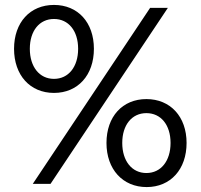

<svg xmlns="http://www.w3.org/2000/svg" viewBox="-20 -746 814 779"><path d="M199 -726C102 -726 37 -655 37 -548C37 -441 102 -369 199 -369C296 -369 361 -441 361 -548C361 -655 296 -726 199 -726ZM101 -548C101 -621 140 -669 199 -669C258 -669 297 -621 297 -548C297 -475 258 -426 199 -426C140 -426 101 -475 101 -548ZM113 0H185L661 -714H589ZM412 -166C412 -59 478 13 575 13C672 13 737 -59 737 -166C737 -273 671 -344 574 -344C477 -344 412 -273 412 -166ZM476 -166C476 -239 515 -287 574 -287C633 -287 672 -239 672 -166C672 -93 633 -44 574 -44C515 -44 476 -93 476 -166Z"/></svg>

Font: Non Bureau Light
Style: Regular
Weight: 300
Designer: Jona Saucedo
Foundry: Non Foundry
Version: Version 1.000;FEAKit 1.0